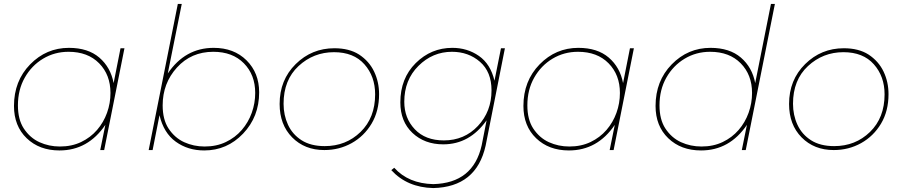

<svg xmlns="http://www.w3.org/2000/svg" viewBox="-20 -762 4585 975"><path d="M282 2Q180 2 115.5 -60Q51 -122 51 -224Q51 -351 133 -435Q215 -519 330 -519Q427 -519 484.5 -469.5Q542 -420 557 -340L592 -517H612L509 0H489L515 -128Q427 2 282 2ZM284 -18Q344.5 -18 392 -40.8Q439.5 -63.5 472.8 -102Q506 -140.5 523.5 -189.2Q541 -238 541 -290Q541 -382 483.5 -440.5Q426 -499 328 -499Q257 -499 198.8 -464Q140.5 -429 105.8 -367.8Q71 -306.5 71 -227Q71 -155.5 100.5 -110Q132 -62 180.2 -40Q228.5 -18 284 -18Z M1017 2Q934 2 872.5 -42.5Q811 -87 790 -177L755 0H735L883 -742H903L832 -389Q920 -519 1065 -519Q1168 -519 1232 -455.5Q1296 -392 1296 -293Q1296 -169 1214.5 -83.5Q1133 2 1017 2ZM1019 -18Q1079.5 -18 1127 -40.8Q1174.5 -63.5 1207.8 -102Q1241 -140.5 1258.5 -189.2Q1276 -238 1276 -290Q1276 -382 1218.5 -440.5Q1161 -499 1063 -499Q951 -499 878.5 -419Q806 -339 806 -227Q806 -155.5 835.5 -110Q867 -62 915.2 -40Q963.5 -18 1019 -18Z M1627 0Q1527 0 1463.5 -64.5Q1400 -129 1400 -234Q1400 -356 1481.5 -436.5Q1563 -517 1678 -517Q1753.5 -517 1803.5 -485Q1855 -451 1880 -398.2Q1905 -345.5 1905 -284Q1905 -198 1867 -134.2Q1829 -70.5 1765.8 -35.2Q1702.5 0 1627 0ZM1629 -20Q1737 -20 1811 -92Q1885 -164 1885 -283Q1885 -374 1830.5 -435.5Q1776 -497 1676 -497Q1572 -497 1496 -426.5Q1420 -356 1420 -235Q1420 -177.5 1442.5 -128.5Q1465 -79.5 1511.5 -49.8Q1558 -20 1629 -20Z M2180 193Q2048 190 1967 102L1982 90Q2054 170 2180 173Q2383 168 2426 -24L2451 -151Q2365 -29 2231 -29Q2136 -29 2074.5 -87Q2013 -145 2013 -242Q2013 -364 2091 -441.5Q2169 -519 2277 -519Q2353 -519 2412 -478Q2471 -437 2491 -352L2524 -517H2544L2446 -22Q2399 188 2180 193ZM2234 -49Q2338 -49 2407 -122.5Q2476 -196 2476 -303Q2476 -397 2417.5 -448Q2359 -499 2275 -499Q2177 -499 2105 -427.5Q2033 -356 2033 -245Q2033 -162 2086.5 -105.5Q2140 -49 2234 -49Z M2869 2Q2767 2 2702.5 -60Q2638 -122 2638 -224Q2638 -351 2720 -435Q2802 -519 2917 -519Q3014 -519 3071.5 -469.5Q3129 -420 3144 -340L3179 -517H3199L3096 0H3076L3102 -128Q3014 2 2869 2ZM2871 -18Q2931.5 -18 2979 -40.8Q3026.5 -63.5 3059.8 -102Q3093 -140.5 3110.5 -189.2Q3128 -238 3128 -290Q3128 -382 3070.5 -440.5Q3013 -499 2915 -499Q2844 -499 2785.8 -464Q2727.5 -429 2692.8 -367.8Q2658 -306.5 2658 -227Q2658 -155.5 2687.5 -110Q2719 -62 2767.2 -40Q2815.5 -18 2871 -18Z M3540 2Q3438 2 3373.5 -60Q3309 -122 3309 -224Q3309 -351 3391 -435Q3473 -519 3588 -519Q3685 -519 3742.5 -469.5Q3800 -420 3815 -340L3895 -742H3915L3767 0H3747L3773 -128Q3685 2 3540 2ZM3542 -18Q3602.5 -18 3650 -40.8Q3697.5 -63.5 3730.8 -102Q3764 -140.5 3781.5 -189.2Q3799 -238 3799 -290Q3799 -382 3741.5 -440.5Q3684 -499 3586 -499Q3515 -499 3456.8 -464Q3398.5 -429 3363.8 -367.8Q3329 -306.5 3329 -227Q3329 -155.5 3358.5 -110Q3390 -62 3438.2 -40Q3486.5 -18 3542 -18Z M4214 0Q4114 0 4050.5 -64.5Q3987 -129 3987 -234Q3987 -356 4068.5 -436.5Q4150 -517 4265 -517Q4340.5 -517 4390.5 -485Q4442 -451 4467 -398.2Q4492 -345.5 4492 -284Q4492 -198 4454 -134.2Q4416 -70.5 4352.8 -35.2Q4289.5 0 4214 0ZM4216 -20Q4324 -20 4398 -92Q4472 -164 4472 -283Q4472 -374 4417.5 -435.5Q4363 -497 4263 -497Q4159 -497 4083 -426.5Q4007 -356 4007 -235Q4007 -177.5 4029.5 -128.5Q4052 -79.5 4098.5 -49.8Q4145 -20 4216 -20Z"/></svg>

Font: Argentum Sans Thin
Style: Italic
Weight: 100
Italic angle: -11°
Designer: Julieta Ulanovsky (font), Cristiano Sobral (main changes and remaster)
Foundry: Julieta Ulanovsky (font), Cristiano Sobral (main changes and remaster)
Version: Version 2.007;June 15, 2022;FontCreator 14.0.0.2814 64-bit; 